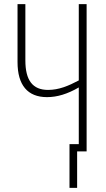

<svg xmlns="http://www.w3.org/2000/svg" viewBox="-20 -734 516 931"><path d="M400 0V-714H362V-344C311 -317 265 -298 213 -298C138 -298 103 -345 103 -441V-714H65V-433C65 -321 114 -263 208 -263C257 -263 307 -278 362 -310V-35H317V177H354V0Z"/></svg>

Font: Noto Sans ExtraCondensed ExtraLight
Style: Regular
Weight: 200
Width: 2
Designer: Monotype Design Team
Foundry: Monotype Imaging Inc.
Version: Version 2.013